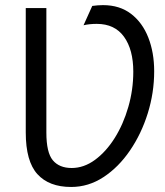

<svg xmlns="http://www.w3.org/2000/svg" viewBox="-20 -732 656 764"><path d="M263.2 12Q175 12 128.8 -39.1Q82.5 -90.2 82.5 -204.8V-700H164.5V-204.4Q164.5 -124.8 190.3 -94.1Q216.1 -63.5 265.2 -63.5Q313.8 -63.5 358 -95.9Q402.2 -128.4 436.6 -183.1Q470.9 -237.9 490.6 -306.4Q510.4 -374.9 510.4 -446.9Q510.4 -534.5 473.4 -585.8Q436.4 -637 365.1 -637Q335.4 -637 312.4 -631.5L347.1 -708.4Q358.6 -710 369.1 -710.8Q379.6 -711.6 390 -711.6Q456.2 -711.6 501.6 -676.8Q546.9 -642 570.2 -582.4Q593.5 -522.9 593.5 -448.2Q593.5 -363.1 568 -281.2Q542.5 -199.4 497.1 -133Q451.8 -66.6 391.9 -27.3Q332 12 263.2 12Z"/></svg>

Font: Overpass Mono Light
Style: Regular
Weight: 300
Monospace: yes
Designer: Delve Withrington, Dave Bailey
Foundry: Delve Fonts LLC
Version: Version 4.000